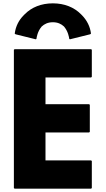

<svg xmlns="http://www.w3.org/2000/svg" viewBox="-20 -1121 632 1148"><path d="M198 -889C199 -897 204 -933 229 -962V-963H230C245 -977 266 -988 296 -988C325 -988 346 -978 362 -963H363V-962C387 -934 393 -898 394 -889L398 -886L519 -916L524 -920C519 -962 500 -999 471 -1029L463 -1037C423 -1077 366 -1101 296 -1101C226 -1101 169 -1077 129 -1037L122 -1030C93 -1001 74 -965 68 -920L73 -916L194 -886ZM525 -827H67L63 -823V3L67 7H525L529 3V-158L525 -162H252V-329H513L517 -333V-494L513 -498H252V-658H525L529 -662V-823Z"/></svg>

Font: Hussar Woodtype
Style: Bd
Weight: 900
Foundry: Cannot Into Space Fonts
Version: Version 1.07